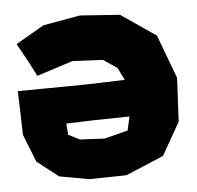

<svg xmlns="http://www.w3.org/2000/svg" viewBox="-43 -539 610 595"><g transform="rotate(-5 262.0 -241.0)"><path d="M224.6 -280.3 14.6 -278.3 18.6 -141.6 52.7 -55.7 119.1 -3.9 210.9 12.7 327.1 10.7 445.3 -39.1 502.9 -140.6 509.8 -276.4 459 -412.1 350.6 -486.3 226.6 -495.1 111.3 -474.6 23.4 -423.8 52.7 -371.1 79.1 -320.3 191.4 -356.4 286.1 -351.6 329.1 -322.3 347.7 -284.2ZM342.8 -127 269.5 -108.4 193.4 -112.3 158.2 -129.9 155.3 -165 244.1 -168 352.5 -169.9Z"/></g></svg>

Font: MaokenAssortedSans-Lite
Style: Lite
Weight: 400
Version: Version 1.400